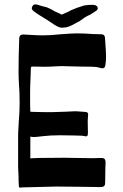

<svg xmlns="http://www.w3.org/2000/svg" viewBox="-20 -858 565 880"><path d="M142 -838Q150 -838 169 -831L196 -824Q213 -817 231 -806L263 -791Q298 -806 308 -812Q329 -822 366 -833Q385 -836 404 -836Q415 -836 421.5 -831.5Q428 -827 428 -820Q428 -813 420 -808L394 -791Q391 -790 380.5 -785Q370 -780 346 -762Q306 -739 294 -736Q285 -732 276 -732Q272 -731 265 -731Q257 -731 250.5 -733.5Q244 -736 238 -739.5Q232 -743 227 -746Q198 -766 181 -776L160 -789Q144 -799 134 -807Q124 -815 126 -823Q130 -838 142 -838ZM463 -560Q462 -545 449 -545Q445 -545 438 -547Q431 -549 427 -550Q412 -553 340 -553L302 -554Q289 -555 264 -555Q246 -555 237 -554Q207 -552 184 -552L131 -553Q123 -553 122 -549.5Q121 -546 121 -533Q121 -515 120 -502Q118 -462 118 -437V-378Q118 -357 119 -346Q127 -345 146 -345Q163 -344 216 -344Q238 -344 280 -346Q312 -348 322 -348Q336 -348 350 -346.5Q364 -345 371 -345Q384 -345 384 -333Q384 -329 383 -321.5Q382 -314 382 -302L383 -249Q383 -240 381 -236.5Q379 -233 374 -233Q371 -233 365.5 -234.5Q360 -236 356 -236Q347 -236 322.5 -237Q298 -238 256 -238Q211 -238 178 -234Q145 -230 138 -230Q127 -230 125 -231Q120 -231 119 -232V-132Q126 -132 130 -133L158 -134L276 -135Q312 -135 333 -134L402 -133L444 -134Q456 -134 460 -128.5Q464 -123 464 -113L463 -93L462 -23Q462 -7 455 -3.5Q448 0 435 -0.5Q422 -1 414 -1Q371 -1 340 -2L238 -3Q226 -3 118 0L80 1L74 2Q68 2 67 -1.5Q66 -5 66 -15Q65 -26 65 -52Q65 -60 64 -69.5Q63 -79 63 -95V-232Q63 -252 64.5 -271Q66 -290 66 -299Q70 -345 70 -387Q70 -439 67 -469Q65 -503 65 -531Q65 -594 68 -678Q68 -691 73 -695.5Q78 -700 87 -700L102 -699Q111 -699 131 -697.5Q151 -696 180 -696Q213 -696 258 -701Q312 -705 330 -705Q371 -705 405 -702L441 -701Q454 -701 458 -695Q462 -689 462 -673Q462 -664 464 -642Q466 -616 466 -597Q466 -577 463 -560Z"/></svg>

Font: Barrio
Style: Regular
Weight: 400
Designer: Pablo Cosgaya & Sergio Jimenez
Foundry: Pablo Cosgaya & Sergio Jimenez
Version: Version 1.005